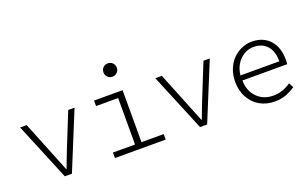

<svg xmlns="http://www.w3.org/2000/svg" viewBox="-86 -1174 2570 1600"><g transform="rotate(-20 1199.0 -374.5)"><path d="M270 0 59.1 -509.8H117.2L242.2 -199.2Q253.4 -172.4 272.9 -122.8Q292.5 -73.2 300.8 -53.2H305.2Q310.1 -65.4 329.3 -117.7Q348.6 -169.9 360.8 -199.2L485.8 -509.8H542L333 0Z M868.7 -702.1Q868.7 -728.5 885.7 -745.4Q902.8 -762.2 927.7 -762.2Q952.6 -762.2 969.7 -745.4Q986.8 -728.5 986.8 -702.1Q986.8 -677.7 969.5 -660.9Q952.1 -644 927.7 -644Q903.3 -644 886 -660.9Q868.7 -677.7 868.7 -702.1ZM714.8 0V-48.8H910.6V-460.9H714.8V-509.8H967.8V-48.8H1164.6V0Z M1469.2 0 1258.3 -509.8H1316.4L1441.4 -199.2Q1452.6 -172.4 1472.2 -122.8Q1491.7 -73.2 1500 -53.2H1504.4Q1509.3 -65.4 1528.6 -117.7Q1547.9 -169.9 1560.1 -199.2L1685.1 -509.8H1741.2L1532.2 0Z M2128.9 13.2Q2058.1 13.2 2000.5 -18.3Q1942.9 -49.8 1908 -111.3Q1873 -172.9 1873 -253.9Q1873 -314 1893.6 -365.2Q1914.1 -416.5 1948 -450.2Q1981.9 -483.9 2025.4 -502.9Q2068.8 -522 2115.7 -522Q2216.3 -522 2274.7 -458.3Q2333 -394.5 2333 -285.2Q2333 -257.3 2331.1 -244.1H1933.6Q1934.6 -152.3 1990.5 -94.7Q2046.4 -37.1 2134.8 -37.1Q2217.3 -37.1 2291 -88.9L2313 -46.9Q2271.5 -19 2228.3 -2.9Q2185.1 13.2 2128.9 13.2ZM1932.6 -289.1H2277.8Q2277.8 -378.4 2234.6 -426.8Q2191.4 -475.1 2115.7 -475.1Q2047.4 -475.1 1994.9 -424.1Q1942.4 -373 1932.6 -289.1Z"/></g></svg>

Font: Office Code Pro Light
Style: Regular
Weight: 300
Designer: Nathan Rutzky & Paul D. Hunt
Foundry: Adobe Systems Incorporated
Version: Version 1.004;PS 001.004;hotconv 1.0.70;makeotf.lib2.5.58329